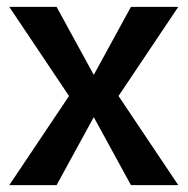

<svg xmlns="http://www.w3.org/2000/svg" viewBox="-20 -540 547 560"><path d="M145 0 273 -234 317 -247 500 -520H362L234 -286L190 -273L7 0ZM500 0 317 -273 273 -286 145 -520H7L190 -247L234 -234L362 0Z"/></svg>

Font: Murecho Thin Medium
Style: Regular
Weight: 500
Version: Version 1.010